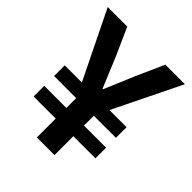

<svg xmlns="http://www.w3.org/2000/svg" viewBox="-199 -845 971 971"><g transform="rotate(45 286.5 -360.0)"><path d="M223.6 -134.8H65.4V-210.9H223.6V-281.2H65.4V-357.4H188L10.7 -719.7H150.4L216.8 -571.3L284.2 -409.2H288.1L356.4 -571.3L422.9 -719.7H562.5L385.3 -357.4H507.8V-281.2H349.6V-210.9H507.8V-134.8H349.6V0H223.6Z"/></g></svg>

Font: Reddit Sans Vanilla
Style: Bold
Weight: 700
Designer: Stephen Hutchings
Foundry: Reddit
Version: Version 1.013